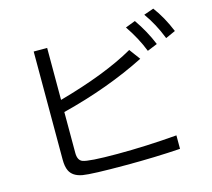

<svg xmlns="http://www.w3.org/2000/svg" viewBox="-116 -991 1231 1117"><g transform="rotate(-15 499.5 -433.0)"><path d="M161.1 -791H242.2V-478Q528.3 -557.6 700.2 -655.8L749 -589.8Q522.5 -475.6 242.2 -404.8V-158.2Q242.2 -114.7 269.5 -103.5Q304.7 -89.4 477.5 -89.4Q650.4 -89.4 836.9 -105V-23.9Q687.5 -13.7 509.8 -13.7Q302.7 -13.7 250 -22.9Q191.4 -33.2 172.9 -73.2Q161.1 -97.7 161.1 -140.1ZM803.7 -623Q771.5 -705.6 715.8 -787.1L775.4 -810.1Q830.1 -731.9 864.3 -647.9ZM925.8 -667Q889.6 -759.8 837.9 -831.1L897.5 -852.1Q948.2 -784.7 985.4 -693.8Z"/></g></svg>

Font: UDEV Gothic 35
Style: Regular
Weight: 400
Version: v2.1.0; ttfautohint (v1.8.4.7-5d5b-dirty) -l 6 -r 45 -G 200 